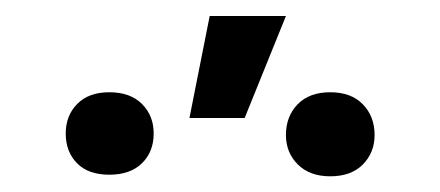

<svg xmlns="http://www.w3.org/2000/svg" viewBox="-20 -817 552 241"><path d="M243.2 -796.9H338.9L287.1 -668.9H217.8ZM117.2 -701.2Q143.6 -701.2 158.2 -686.5Q172.9 -671.9 172.9 -649.4Q172.9 -626.5 158.2 -612.1Q143.6 -597.7 117.2 -597.7Q90.8 -597.7 76.7 -612.1Q62.5 -626.5 62.5 -649.4Q62.5 -671.9 76.9 -686.5Q91.3 -701.2 117.2 -701.2ZM394.5 -701.2Q420.9 -701.2 435.5 -686Q450.2 -670.9 450.2 -647.5Q450.2 -625.5 435.5 -610.6Q420.9 -595.7 394.5 -595.7Q368.7 -595.7 353.8 -610.6Q338.9 -625.5 338.9 -647.5Q338.9 -670.9 353.5 -686Q368.2 -701.2 394.5 -701.2Z"/></svg>

Font: Pretendard JP
Style: Regular
Weight: 400
Designer: Base glyphs from Inter by Rasmus Andersson; Hangeul glyphs from Noto Sans CJK(Source Han Sans) by Jang Soo-young and Kan
Foundry: Kil Hyung-jin
Version: Version 1.309